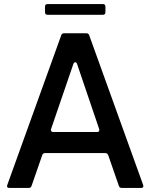

<svg xmlns="http://www.w3.org/2000/svg" viewBox="-20 -927 742 947"><path d="M26 0Q19 0 16 -4Q13 -8 16 -15L282 -753Q285 -763 297 -763H405Q417 -763 420 -753L686 -15Q687 -13 687 -9Q687 0 676 0H581Q569 0 566 -11L514 -161Q510 -172 499 -172H203Q191 -172 188 -161L136 -11Q133 0 121 0ZM459 -276Q466 -276 468.5 -280Q471 -284 469 -291L360 -612Q357 -620 351 -620Q345 -620 342 -612L232 -291L231 -287Q231 -276 243 -276ZM215 -854Q202 -854 202 -867V-894Q202 -907 215 -907H487Q500 -907 500 -894V-867Q500 -854 487 -854Z"/></svg>

Font: Open Sauce Two Medium
Style: Regular
Weight: 500
Designer: Alfredo Marco Pradil
Foundry: Creative Sauce Fz LLC
Version: Version 1.477